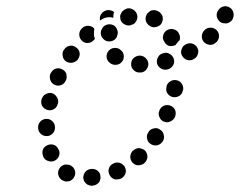

<svg xmlns="http://www.w3.org/2000/svg" viewBox="-20 -578 781 625"><path d="M301 17Q305 13 306 7Q308 2 307 -3Q307 -15 298 -22Q289 -29 278 -28H277Q265 -27 258 -19Q251 -10 251 1Q252 7 254 12Q257 17 261 20Q265 24 270 25Q276 27 281 27L282 26Q288 26 293 23Q297 21 301 17ZM205 12Q210 11 214 7Q219 4 221 -1Q227 -11 224 -22Q221 -33 212 -38L211 -39Q206 -42 200 -42Q195 -43 190 -42Q184 -40 180 -37Q176 -34 173 -29Q167 -19 170 -8Q173 3 183 9H184Q189 12 194 13Q199 13 205 12ZM387 -33Q385 -38 381 -41Q377 -45 372 -47Q367 -49 361 -49Q356 -49 351 -47L350 -46Q339 -42 335 -31Q331 -20 336 -10Q338 -5 342 -1Q346 3 351 5Q356 7 361 6Q367 6 372 4H373Q383 -1 388 -12Q392 -22 387 -33ZM453 -87Q449 -91 444 -93Q439 -95 434 -96Q428 -96 423 -94Q418 -92 414 -88H413Q405 -80 404 -69Q404 -57 411 -49Q415 -45 420 -42Q425 -40 430 -40Q436 -40 441 -42Q446 -43 450 -47L451 -48Q459 -56 460 -67Q460 -78 453 -87ZM156 -54Q166 -58 171 -68Q176 -79 172 -89L171 -90Q167 -101 157 -106Q146 -110 136 -106Q125 -102 120 -92Q116 -82 120 -71V-70Q124 -59 134 -55Q145 -50 156 -54ZM501 -156Q492 -163 481 -160Q469 -158 463 -148V-147Q456 -138 459 -126Q461 -115 471 -109Q480 -103 492 -105Q503 -108 509 -117L510 -118Q516 -128 513 -139Q511 -150 501 -156ZM132 -135Q143 -135 151 -143Q159 -151 159 -163V-164Q159 -175 151 -183Q143 -191 132 -191Q120 -191 112 -183Q104 -175 104 -164V-163Q104 -151 112 -143Q120 -135 132 -135ZM535 -234Q530 -236 524 -236Q519 -236 514 -234Q509 -232 505 -228Q501 -224 499 -219V-218Q494 -207 499 -197Q503 -186 514 -182Q519 -180 525 -180Q530 -180 535 -183Q540 -185 544 -189Q548 -193 550 -198V-199Q554 -209 550 -220Q545 -230 535 -234ZM135 -220Q146 -217 156 -223Q166 -229 168 -240L169 -242Q171 -253 165 -262Q159 -272 148 -275Q143 -276 138 -275Q132 -274 128 -271Q123 -269 120 -264Q117 -260 115 -254V-253Q112 -242 118 -232Q124 -223 135 -220ZM554 -317Q543 -319 534 -313Q524 -307 522 -296V-295Q519 -283 525 -274Q532 -264 543 -262Q554 -260 564 -266Q573 -272 575 -283L576 -284Q578 -296 572 -305Q566 -315 554 -317ZM144 -339V-338Q142 -333 142 -328Q142 -322 144 -317Q146 -312 149 -308Q153 -304 158 -302Q168 -297 179 -301Q190 -305 194 -316H195V-317Q197 -322 197 -327Q197 -332 196 -338Q194 -343 190 -347Q186 -351 181 -353Q171 -358 160 -354Q150 -350 145 -339ZM463 -368Q463 -380 455 -388Q448 -396 436 -397H435Q424 -397 415 -389Q407 -382 407 -370Q406 -359 414 -351Q422 -342 433 -342H434Q446 -341 454 -349Q462 -357 463 -368ZM546 -385Q545 -391 541 -395Q538 -400 533 -402Q529 -405 523 -406Q518 -407 513 -405H512Q500 -402 495 -393Q489 -383 491 -372Q494 -361 504 -355Q514 -349 525 -352H526Q537 -355 543 -365Q549 -374 546 -385ZM377 -377Q384 -385 383 -397Q382 -408 373 -415L372 -416Q364 -423 352 -422Q341 -421 334 -413Q326 -404 327 -392Q328 -381 337 -374L338 -373Q347 -366 358 -367Q370 -368 377 -377ZM195 -378Q200 -375 205 -374Q211 -373 216 -374Q221 -375 226 -378Q231 -381 234 -385V-386Q241 -395 239 -407Q237 -418 227 -424Q223 -427 217 -429Q212 -430 207 -429Q201 -428 197 -425Q192 -422 189 -417L188 -416Q182 -407 184 -396Q186 -384 195 -378ZM622 -423Q620 -428 615 -431Q611 -435 606 -436Q601 -438 595 -437Q590 -436 585 -434L584 -433Q574 -428 571 -417Q567 -406 573 -396Q576 -391 580 -388Q584 -384 589 -383Q595 -381 600 -382Q605 -382 610 -385L611 -386Q621 -391 624 -402Q628 -413 622 -423ZM566 -457Q566 -463 563 -467V-468Q558 -479 547 -482Q537 -486 526 -481Q516 -476 512 -466Q508 -455 513 -445L514 -444Q519 -433 529 -429Q540 -426 550 -431Q551 -431 551 -431Q552 -431 552 -432Q555 -437 559 -441Q561 -445 565 -447Q566 -452 566 -457ZM685 -480Q677 -488 665 -488Q654 -488 646 -480L645 -479Q637 -471 637 -459Q637 -448 645 -440Q654 -432 665 -432Q676 -432 684 -441H685Q693 -450 693 -461Q693 -472 685 -480ZM285 -447 284 -446Q276 -438 265 -438Q253 -438 245 -447Q238 -455 238 -466Q238 -477 246 -485L247 -486Q255 -494 266 -494Q278 -494 286 -486Q286 -485 286 -485Q287 -484 287 -484Q286 -478 286 -471Q285 -461 289 -452Q288 -451 287 -449Q286 -448 285 -447ZM325 -445Q336 -441 346 -445Q357 -449 361 -460V-461Q366 -472 361 -482Q357 -493 347 -497Q336 -501 326 -497Q315 -493 311 -482L310 -481Q306 -471 310 -460Q315 -450 325 -445ZM473 -544Q468 -542 464 -538Q459 -535 457 -530Q452 -520 455 -509Q459 -498 469 -493L470 -492Q480 -487 491 -491Q502 -494 507 -504Q509 -509 510 -515Q510 -520 509 -525Q507 -531 503 -535Q500 -539 495 -541L494 -542Q489 -544 484 -545Q478 -545 473 -544ZM375 -536Q372 -531 371 -526Q371 -521 372 -515Q375 -504 385 -499Q395 -493 406 -496L407 -497Q413 -498 417 -501Q421 -505 424 -510Q426 -514 427 -520Q428 -525 426 -531Q423 -541 413 -547Q403 -553 392 -550L391 -549Q386 -548 382 -544Q377 -541 375 -536ZM725 -555Q715 -560 704 -556Q694 -552 689 -542L688 -541Q683 -530 687 -520Q691 -509 701 -504Q706 -502 712 -502Q717 -501 722 -503Q728 -505 732 -509Q736 -512 738 -517V-518Q743 -529 739 -539Q736 -550 725 -555ZM319 -541 320 -542Q328 -546 336 -545Q345 -544 351 -539Q350 -533 349 -528Q349 -524 349 -520Q343 -522 337 -522Q326 -522 317 -518Q311 -515 305 -511Q305 -515 305 -518Q305 -522 306 -525Q307 -530 311 -534Q314 -539 319 -541Z"/></svg>

Font: FRB American Cursive Guidelines Dotted Ultra
Style: Bold Italic
Weight: 1000
Italic angle: -25°
Version: Version 2.0;Modular Font Editor K font №1